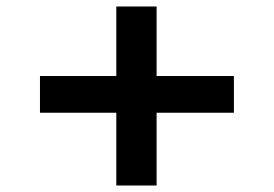

<svg xmlns="http://www.w3.org/2000/svg" viewBox="-20 -580 842 591"><path d="M103 -233V-346H700V-233ZM338 -9V-560H462V-9Z"/></svg>

Font: Lexend Peta Medium
Style: Regular
Weight: 500
Designer: Bonnie Shaver-Troup, Thomas Jockin
Foundry: Lexend
Version: Version 1.007